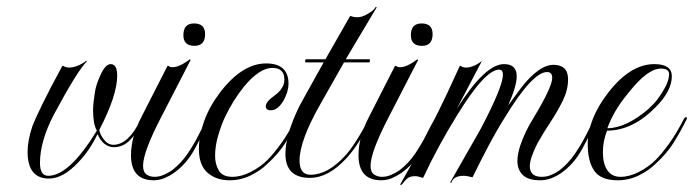

<svg xmlns="http://www.w3.org/2000/svg" viewBox="-20 -513 2013 557"><path d="M122 5Q60 5 60 -73Q60 -105 74 -147Q82 -168 103.5 -212Q125 -256 161 -322H163Q171 -317 180 -317Q204 -317 231 -337L232 -335Q204 -307 136 -180Q96 -103 96 -40Q96 -3 120 -3Q181 -3 261 -134Q250 -153 250 -193Q250 -205 251.5 -217.5Q253 -230 255 -243Q258 -266 270 -292Q285 -327 301 -327Q320 -327 320 -294Q320 -236 268 -136Q270 -123 281.5 -108Q293 -93 309 -93Q352 -93 387 -164Q390 -170 393.5 -168Q397 -166 394 -161Q375 -124 355.5 -105Q336 -86 310 -86Q296 -86 283.5 -95.5Q271 -105 263 -124Q240 -76 207 -42Q163 5 122 5Z M544 -380Q512 -380 512 -411Q512 -445 543 -445Q575 -445 575 -414Q575 -380 544 -380ZM426 10Q360 10 360 -63Q360 -116 391 -175L466 -322H469Q472 -318 481 -318Q500 -318 531 -341L533 -339L448 -174Q395 -72 395 -32Q395 -14 405 -7Q415 0 428 0Q442 0 455.5 -6Q469 -12 479 -19Q506 -40 524.5 -67.5Q543 -95 557 -123Q571 -151 582 -170Q585 -175 588 -173.5Q591 -172 589 -167Q569 -125 545 -81Q521 -37 484 -11Q471 -2 456.5 4Q442 10 426 10Z M646 10Q607 10 582 -12Q557 -34 557 -81Q557 -119 572 -161Q587 -203 617 -243Q682 -329 752 -329Q817 -329 817 -270Q817 -248 803 -222Q786 -193 766 -193Q751 -193 751 -205Q751 -218 778 -237Q805 -257 805 -282Q805 -316 770 -316Q733 -316 688 -262Q656 -222 634 -176Q624 -156 614 -123.5Q604 -91 604 -61Q604 -36 615 -18Q626 0 654 0Q680 0 708 -14.5Q736 -29 756 -49Q773 -66 794.5 -95.5Q816 -125 838 -168Q841 -173 844 -173Q850 -173 844 -163Q827 -129 807.5 -98Q788 -67 756 -38Q737 -19 708 -4.5Q679 10 646 10Z M879 3Q808 3 808 -67Q808 -122 849 -206Q851 -210 868.5 -241.5Q886 -273 919 -332H867L865 -334L866 -340L867 -341H924L996 -467Q1005 -463 1017 -463Q1031 -463 1047 -473Q1064 -482 1070 -493L1073 -492L983 -341H1052L1053 -340V-334L1051 -332H978L910 -212Q849 -105 849 -47Q849 -6 881 -6Q931 -6 982 -62Q996 -77 1015 -107Q1034 -137 1047 -164Q1049 -169 1052.5 -167.5Q1056 -166 1054 -161Q1039 -131 1022.5 -104Q1006 -77 985 -54Q933 3 879 3Z M1204 -380Q1172 -380 1172 -411Q1172 -445 1203 -445Q1235 -445 1235 -414Q1235 -380 1204 -380ZM1086 10Q1020 10 1020 -63Q1020 -116 1051 -175L1126 -322H1129Q1132 -318 1141 -318Q1160 -318 1191 -341L1193 -339L1108 -174Q1055 -72 1055 -32Q1055 -14 1065 -7Q1075 0 1088 0Q1102 0 1115.5 -6Q1129 -12 1139 -19Q1166 -40 1184.5 -67.5Q1203 -95 1217 -123Q1231 -151 1242 -170Q1245 -175 1248 -173.5Q1251 -172 1249 -167Q1229 -125 1205 -81Q1181 -37 1144 -11Q1131 -2 1116.5 4Q1102 10 1086 10Z M1143 24 1141 22Q1170 -28 1197 -81Q1224 -134 1252 -190Q1263 -212 1278.5 -245Q1294 -278 1314 -322H1316Q1323 -317 1332 -317Q1353 -317 1378 -336L1380 -338L1379 -336H1378Q1371 -322 1352.5 -287.5Q1334 -253 1305 -197Q1387 -327 1442 -327Q1479 -327 1479 -292Q1479 -263 1454 -207Q1475 -236 1489 -254.5Q1503 -273 1510 -280Q1552 -325 1585 -325Q1628 -325 1628 -283Q1628 -252 1612.5 -220.5Q1597 -189 1576 -157.5Q1555 -126 1538 -95Q1530 -79 1523.5 -61.5Q1517 -44 1517 -30Q1517 -17 1525 -8.5Q1533 0 1552 0Q1566 0 1579 -5.5Q1592 -11 1602 -18Q1629 -39 1648 -67Q1667 -95 1681 -123Q1695 -151 1706 -170Q1709 -175 1712 -173.5Q1715 -172 1713 -167Q1693 -125 1669 -81Q1645 -37 1608 -11Q1595 -2 1579.5 4Q1564 10 1547 10Q1512 10 1496.5 -5.5Q1481 -21 1481 -46Q1481 -64 1489 -90Q1495 -108 1504.5 -128.5Q1514 -149 1529 -173Q1582 -261 1582 -287Q1582 -304 1567 -304Q1525 -304 1445 -173Q1420 -133 1397 -89.5Q1374 -46 1351 1H1349Q1342 -1 1336 -2Q1330 -3 1325 -3Q1295 -3 1289 18L1286 16Q1324 -50 1346 -89Q1368 -128 1375 -140Q1439 -262 1439 -296Q1439 -311 1428 -311Q1387 -311 1305 -177Q1251 -90 1208 2L1206 3Q1193 -2 1183 -2Q1166 -2 1155 11Q1145 24 1143 24Z M1772 10Q1723 10 1704 -17.5Q1685 -45 1685 -95Q1685 -167 1745 -245Q1809 -327 1878 -327Q1929 -327 1929 -292Q1929 -249 1882 -202Q1815 -134 1741 -134Q1729 -103 1729 -72Q1729 -38 1742 -19Q1755 0 1780 0Q1806 0 1834 -14.5Q1862 -29 1882 -49Q1899 -66 1920.5 -95.5Q1942 -125 1964 -168Q1967 -173 1970 -173Q1976 -173 1970 -163Q1953 -129 1933.5 -98Q1914 -67 1882 -38Q1863 -19 1834 -4.5Q1805 10 1772 10ZM1742 -141Q1797 -141 1865 -200V-201Q1884 -217 1901 -245Q1921 -276 1921 -298Q1921 -314 1897 -314Q1859 -314 1805 -246Q1780 -216 1765 -190Q1750 -164 1742 -141Z"/></svg>

Font: Imperial Script
Style: Regular
Weight: 400
Designer: Robert E. Leuschke
Foundry: Robert E. Leuschke
Version: Version 1.010; ttfautohint (v1.8.3)